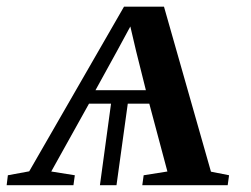

<svg xmlns="http://www.w3.org/2000/svg" viewBox="-42 -542 736 562"><path d="M-22.5 0 -19 -29 43.5 -40.5 321 -522.5H438L575.5 -39.5L628.5 -29L624.5 0H374.5L378.5 -29L448 -40L395 -238.5H332L299 0H250.5L283 -238.5H218.5L108 -40L177 -29L173 0ZM237.5 -278H385L356.5 -392L339.5 -464.5L300.5 -392.5Z"/></svg>

Font: Merriweather 96pt Medium
Style: Italic
Weight: 500
Italic angle: -7.8°
Version: Version 2.101